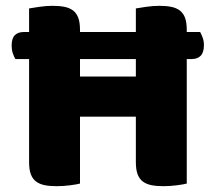

<svg xmlns="http://www.w3.org/2000/svg" viewBox="-20 -635 741 660"><path d="M622 -4Q611 -1 587.5 2Q564 5 541 5Q518 5 500.5 1.5Q483 -2 471 -11Q459 -20 453 -36Q447 -52 447 -78V-234H255V-4Q244 -1 220.5 2Q197 5 174 5Q151 5 133.5 1.5Q116 -2 104 -11Q92 -20 86 -36Q80 -52 80 -78V-432H33Q28 -440 24 -452Q20 -464 20 -478Q20 -503 31 -514Q42 -525 62 -525H80V-606Q91 -608 115 -611.5Q139 -615 161 -615Q184 -615 201.5 -611.5Q219 -608 231 -599Q243 -590 249 -574Q255 -558 255 -532V-525H447V-606Q458 -608 482 -611.5Q506 -615 528 -615Q551 -615 568.5 -611.5Q586 -608 598 -599Q610 -590 616 -574Q622 -558 622 -532V-525H668Q672 -518 676.5 -506Q681 -494 681 -480Q681 -455 670 -443.5Q659 -432 639 -432H622ZM447 -372V-432H255V-372Z"/></svg>

Font: Baloo Thambi
Style: Regular
Weight: 400
Designer: Aadarsh Rajan and Ek Type
Foundry: Ek Type
Version: Version 1.100;PS 1.000;hotconv 1.0.88;makeotf.lib2.5.647800;